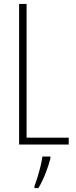

<svg xmlns="http://www.w3.org/2000/svg" viewBox="-20 -734 387 975"><path d="M77 0V-714H115V-35H329V0ZM236 71Q227 106 211 147Q195 188 175 221H155V211Q162 193 170.5 165.5Q179 138 186 109.5Q193 81 195 61H236Z"/></svg>

Font: Noto Sans Malayalam ExtraCondensed ExtraLight
Style: Regular
Weight: 200
Width: 2
Designer: Jelle Bosma - Monotype Design Team
Foundry: Monotype Imaging Inc.
Version: Version 2.104; ttfautohint (v1.8.4.7-5d5b)